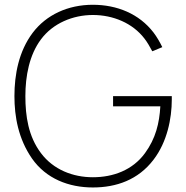

<svg xmlns="http://www.w3.org/2000/svg" viewBox="-20 -786 796 821"><path d="M463.5 -375V-331.2H665.6C661.5 -259.4 645.8 -193.8 600 -131.2C546.9 -58.3 463.5 -28.1 377.1 -28.1C291.7 -28.1 208.3 -60.4 155.2 -131.2C101 -203.1 88.5 -289.6 88.5 -375C88.5 -460.4 105.2 -551 155.2 -617.7C206.3 -686.5 291.7 -721.9 377.1 -721.9C463.5 -721.9 546.9 -687.5 597.9 -620.8C609.4 -606.2 621.9 -584.4 631.2 -566.7L674 -584.4C663.5 -606.2 650 -629.2 636.5 -646.9C575 -727.1 480.2 -765.6 377.1 -765.6C270.8 -765.6 178.1 -722.9 119.8 -645.8C60.4 -566.7 41.7 -467.7 41.7 -375C41.7 -287.5 58.3 -192.7 116.7 -108.3C177.1 -21.9 274 15.6 377.1 15.6C477.1 15.6 570.8 -16.7 636.5 -103.1C694.8 -179.2 714.6 -279.2 714.6 -360.4V-375Z"/></svg>

Font: Manrope Thin
Style: Regular
Weight: 100
Width: 4
Designer: Michael Sharanda
Foundry: Michael Sharanda
Version: Version 2.000;PS 002.000;hotconv 1.0.88;makeotf.lib2.5.64775